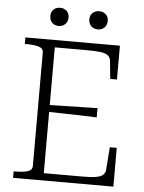

<svg xmlns="http://www.w3.org/2000/svg" viewBox="-59 -920 723 967"><g transform="rotate(5 303.0 -437.0)"><path d="M551 -196V0H44V-33H55Q91 -33 114.5 -40Q138 -47 138 -69V-641Q138 -663 114.5 -670Q91 -677 55 -677H44V-710H522V-539H488L479 -630Q477 -648 464 -657.5Q451 -667 424.5 -670Q398 -673 356 -673H196V-37H381Q414 -37 437.5 -38.5Q461 -40 476 -45Q491 -50 498 -58.5Q505 -67 507 -80L516 -196ZM173 -381Q220 -382 264.5 -383Q309 -384 352 -385Q395 -386 437 -387V-340Q395 -342 352 -343Q309 -344 264.5 -345Q220 -346 173 -347ZM252 -829Q252 -807 238.5 -794.5Q225 -782 206 -782Q186 -782 173 -794.5Q160 -807 160 -829Q160 -850 173 -862Q186 -874 206 -874Q225 -874 238.5 -862Q252 -850 252 -829ZM450 -829Q450 -807 436.5 -794.5Q423 -782 404 -782Q384 -782 370.5 -794.5Q357 -807 357 -829Q357 -850 370.5 -862Q384 -874 404 -874Q423 -874 436.5 -862Q450 -850 450 -829Z"/></g></svg>

Font: Roboto Serif 36pt ExtraLight
Style: Regular
Weight: 250
Designer: Greg Gazdowicz
Foundry: Commercial Type
Version: Version 1.008